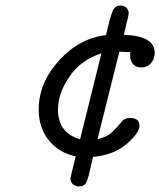

<svg xmlns="http://www.w3.org/2000/svg" viewBox="-20 -564 580 695"><path d="M120.1 -167Q120.1 -264.2 193.6 -345Q267.1 -425.8 363.8 -437Q379.9 -507.8 388.4 -525.9Q397 -543.9 416 -543.9Q431.2 -543.9 438.5 -534.9Q445.8 -525.9 445.8 -518.1Q445.8 -511.2 442.9 -499Q439.9 -486.8 435.5 -468.5Q431.2 -450.2 428.2 -438Q540 -434.1 540 -373Q540 -351.1 526.6 -335.4Q513.2 -319.8 491.2 -319.8Q473.1 -319.8 462.2 -331.3Q451.2 -342.8 451.2 -361.8Q451.2 -370.6 452.1 -375L412.1 -377L333 -60.1Q368.2 -67.9 388.2 -87.9Q408.2 -107.9 419.7 -122.6Q431.2 -137.2 449.2 -137.2Q485.4 -137.2 484.9 -108.9Q484.9 -83 438.5 -43Q392.1 -2.9 316.9 3.9Q314 15.1 311 28.6Q308.1 42 306.2 50Q304.2 58.1 302 67.6Q299.8 77.1 297.9 82Q295.9 86.9 293.5 93Q291 99.1 289.1 101.6Q287.1 104 283.4 106.4Q279.8 108.9 275.4 109.9Q271 110.8 266.1 110.8Q252.9 110.8 243.9 103Q234.9 95.2 234.9 83Q234.9 79.1 253.9 2Q193.8 -10.3 157 -55.7Q120.1 -101.1 120.1 -167ZM189.9 -168Q189.9 -82 270 -60.1L347.2 -371.1Q272.9 -347.2 231.4 -286.6Q189.9 -226.1 189.9 -168Z"/></svg>

Font: CMU Typewriter Text
Style: Italic
Weight: 500
Italic angle: -14.04°
Version: Version 0.7.0